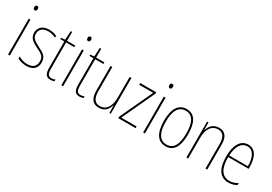

<svg xmlns="http://www.w3.org/2000/svg" viewBox="25 -1580 3464 2446"><g transform="rotate(30 1757.0 -356.5)"><path d="M95 -723C75 -723 69 -706 69 -690C69 -672 76 -657 94 -657C112 -657 120 -671 120 -691C120 -707 115 -723 95 -723ZM107 -527H81V0H107Z M504 -126C504 -218 442 -245 369 -282C300 -318 256 -342 256 -407C256 -476 305 -512 379 -512C418 -512 459 -502 486 -486L498 -509C467 -526 425 -537 380 -537C281 -537 230 -482 230 -408C230 -324 288 -294 363 -256C431 -223 477 -200 477 -128C477 -57 438 -16 353 -16C305 -16 259 -30 223 -53V-22C250 -6 297 10 353 10C454 10 504 -44 504 -126Z M709 -14C658 -14 645 -49 645 -119V-503H766V-527H645V-657H624L617 -528L560 -522V-503H619V-120C619 -37 637 10 708 10C732 10 748 5 764 -1V-26C750 -19 730 -14 709 -14Z M879 -723C859 -723 853 -706 853 -690C853 -672 860 -657 878 -657C896 -657 904 -671 904 -691C904 -707 899 -723 879 -723ZM891 -527H865V0H891Z M1137 -14C1086 -14 1073 -49 1073 -119V-503H1194V-527H1073V-657H1052L1045 -528L988 -522V-503H1047V-120C1047 -37 1065 10 1136 10C1160 10 1176 5 1192 -1V-26C1178 -19 1158 -14 1137 -14Z M1592 -527H1566V-227C1566 -82 1508 -15 1420 -15C1350 -15 1311 -62 1311 -173V-527H1285V-166C1285 -49 1329 10 1419 10C1512 10 1551 -53 1568 -112H1570L1572 0H1592Z M1958 0V-25H1732L1957 -507V-527H1721V-502H1927L1703 -22V0Z M2082 -723C2062 -723 2056 -706 2056 -690C2056 -672 2063 -657 2081 -657C2099 -657 2107 -671 2107 -691C2107 -707 2102 -723 2082 -723ZM2094 -527H2068V0H2094Z M2577 -264C2577 -428 2529 -537 2402 -537C2284 -537 2223 -440 2223 -265C2223 -88 2283 10 2402 10C2520 10 2577 -87 2577 -264ZM2249 -265C2249 -423 2298 -512 2402 -512C2512 -512 2551 -413 2551 -265C2551 -102 2505 -15 2401 -15C2297 -15 2249 -107 2249 -265Z M2878 -537C2789 -537 2746 -475 2729 -416H2727L2725 -527H2705V0H2731V-308C2731 -445 2795 -513 2878 -513C2945 -513 2986 -468 2986 -359V0H3012V-366C3012 -485 2964 -537 2878 -537Z M3309 -537C3192 -537 3137 -423 3137 -263C3137 -97 3194 10 3325 10C3373 10 3411 -2 3446 -22V-51C3403 -26 3368 -15 3325 -15C3217 -15 3162 -106 3163 -271H3464V-298C3464 -424 3423 -537 3309 -537ZM3309 -512C3400 -512 3440 -417 3439 -295H3164C3172 -440 3226 -512 3309 -512Z"/></g></svg>

Font: Noto Sans Hebrew Condensed Thin
Style: Regular
Weight: 100
Width: 3
Designer: Monotype Design Team
Foundry: Monotype Imaging Inc.
Version: Version 2.004